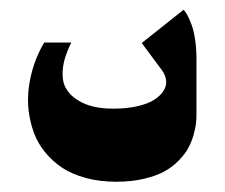

<svg xmlns="http://www.w3.org/2000/svg" viewBox="-20 -269 453 387"><path d="M214.3 97.3Q245.3 97.3 270.5 91.3Q295.7 85.3 312 76.2Q328.3 67 340.8 54Q353.3 41 359.8 28.8Q366.3 16.7 370.2 2.8Q374 -11 375 -20Q376 -29 376 -37.3V-150.3Q376 -171 373.3 -188.8Q370.7 -206.7 366.8 -217.2Q363 -227.7 359.2 -235.5Q355.3 -243.3 352.7 -246.3L350 -249.3L265.7 -182.3L306 -128Q313.7 -117.7 314.8 -106.7Q316 -95.7 309.5 -85.7Q303 -75.7 290.5 -67.7Q278 -59.7 256.5 -54.8Q235 -50 207.7 -50Q187 -50 169 -54Q151 -58 135.5 -67.8Q120 -77.7 112.2 -92.3Q104.3 -107 106.7 -130.5Q109 -154 123.7 -183.3H69Q56.7 -162.3 48.8 -139.2Q41 -116 38 -92.3Q35 -68.7 37.8 -45.3Q40.7 -22 48.5 -1Q56.3 20 71 38Q85.7 56 105.5 69.2Q125.3 82.3 153.2 89.8Q181 97.3 214.3 97.3Z"/></svg>

Font: Jomhuria
Style: Regular
Weight: 400
Designer: Arabic design by Kourosh Beigpour, Latin design by Eben Sorkin, engineering by Lasse Fister and Khaled Hosney
Version: Version 1.0000